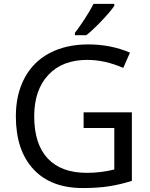

<svg xmlns="http://www.w3.org/2000/svg" viewBox="-20 -951 768 981"><path d="M407.2 -377H653.8V-26.9Q597.2 -8.8 538.6 0.5Q480 9.8 402.8 9.8Q239.7 9.8 150.4 -86.9Q61 -183.6 61 -356.9Q61 -468.8 105.5 -552.2Q149.9 -635.7 233.6 -679.9Q317.4 -724.1 431.2 -724.1Q545.4 -724.1 644 -682.1L609.9 -604Q515.6 -645 425.8 -645Q298.3 -645 226.6 -567.9Q154.8 -490.7 154.8 -356.9Q154.8 -215.3 223.6 -141.6Q292.5 -67.9 423.8 -67.9Q495.6 -67.9 564 -85V-296.9H407.2ZM362.8 -783.2Q381.3 -806.6 409.9 -849.9Q438.5 -893.1 458 -931.2H564V-920.9Q542.5 -889.6 497.1 -842.3Q451.7 -794.9 420.9 -771H362.8Z"/></svg>

Font: NotoPenekeko
Style: Regular
Weight: 400
Designer: Monotype Design team
Foundry: Monotype Imaging Inc.
Version: Version 1.04